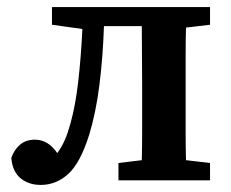

<svg xmlns="http://www.w3.org/2000/svg" viewBox="-20 -510 652 543"><path d="M95 13Q61 13 38 -6Q15 -25 12 -64Q21 -88 37.5 -101.5Q54 -115 79 -115Q116 -115 142 -77Q155 -95 163.5 -114.5Q172 -134 179 -160Q193 -209 201 -277.5Q209 -346 213 -428L127 -440V-490H574V-440L506 -432Q505 -394 505 -351.5Q505 -309 505 -274V-215Q505 -180 505 -137.5Q505 -95 506 -57L574 -49V0H315V-49L381 -57Q382 -95 382 -137.5Q382 -180 382 -215V-274Q382 -310 381.5 -353.5Q381 -397 381 -436H274Q271 -347 261 -268.5Q251 -190 232 -128Q207 -49 173 -18Q139 13 95 13Z"/></svg>

Font: Source Serif 4 SmText Semibold
Style: Regular
Weight: 600
Designer: Frank Grießhammer
Foundry: Adobe
Version: Version 4.005;hotconv 1.1.0;makeotfexe 2.6.0